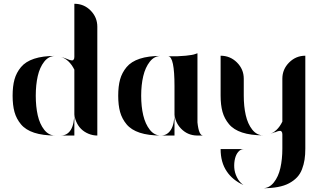

<svg xmlns="http://www.w3.org/2000/svg" viewBox="-20 -720 1707 1020"><path d="M375 -700Q426 -700 461.5 -664Q497 -628 497 -578V0Q473 0 450 -9.5Q427 -19 410.5 -35.5Q394 -52 384.5 -75Q375 -98 375 -123V-350Q348 -404 303 -418Q321 -413 336 -407Q349 -401 358 -399.5Q367 -398 370 -402Q373 -406 374 -409Q375 -412 375 -418ZM303 0Q337 0 356 -30Q375 -60 375 -123V0ZM274 -423Q239 -423 215 -392.5Q191 -362 180.5 -315.5Q170 -269 170 -211.5Q170 -154 180.5 -107.5Q191 -61 215 -30.5Q239 0 274 0Q207 0 161.5 -15Q116 -30 91.5 -59.5Q67 -89 57 -125Q47 -161 47 -211.5Q47 -262 57 -298Q67 -334 91.5 -363.5Q116 -393 161.5 -408Q207 -423 274 -423Z M1059 0H1026Q976 -1 941.5 -37Q907 -73 907 -123V-263Q907 -418 874 -421L907 -420L874 -421Q928 -420 967 -424Q1006 -428 1017 -433L1029 -437V-70Q1036 0 1059 0ZM835 0Q768 0 722.5 -15Q677 -30 652.5 -59.5Q628 -89 618 -125Q608 -161 608 -211.5Q608 -262 618 -298Q628 -334 652.5 -363.5Q677 -393 722.5 -408Q768 -423 835 -423Q800 -423 776 -392.5Q752 -362 741 -315.5Q730 -269 730 -211.5Q730 -154 741 -107.5Q752 -61 776 -30.5Q800 0 835 0ZM835 0Q868 0 887.5 -30Q907 -60 907 -122V0Z M1379 -1Q1312 -1 1266.5 -16Q1221 -31 1196.5 -60.5Q1172 -90 1162 -126Q1152 -162 1152 -212V-424Q1203 -424 1239 -388Q1275 -352 1275 -302V-213V-212Q1275 -155 1285.5 -108.5Q1296 -62 1320 -31.5Q1344 -1 1379 -1ZM1602 0V69Q1602 102 1598 128Q1594 154 1584.5 179Q1575 204 1558 222Q1541 240 1516 253.5Q1491 267 1456 273.5Q1421 280 1376 280Q1410 280 1434.5 249.5Q1459 219 1469.5 172.5Q1480 126 1480 69V-6Q1480 -12 1479 -15Q1478 -18 1475 -22Q1472 -26 1463 -24.5Q1454 -23 1441 -17V-18Q1426 -12 1408 -6Q1454 -20 1480 -74V-302Q1480 -352 1516 -388Q1552 -424 1602 -424ZM1467 -29 1480 -34Q1473 -31 1467 -29ZM1275 72Q1259 72 1246.5 86Q1234 100 1228.5 122.5Q1223 145 1224.5 170.5Q1226 196 1238.5 221.5Q1251 247 1273 263Q1215 236 1185 191Q1152 143 1152 72Z"/></svg>

Font: Oscilla
Style: Regular
Weight: 400
Designer: Ryan Lin
Version: Version 1.0